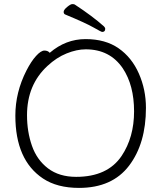

<svg xmlns="http://www.w3.org/2000/svg" viewBox="-20 -902 785 938"><path d="M494 -761Q494 -746 479 -746Q475 -746 436.5 -768Q398 -790 299 -831Q291 -834 291 -844Q291 -854 308 -868Q325 -882 333 -882Q341 -882 345 -880Q432 -823 488 -773Q494 -767 494 -761ZM223 -644Q301 -711 398 -711Q495 -711 559.5 -666Q624 -621 658.5 -542.5Q693 -464 693 -375Q693 -201 610.5 -92.5Q528 16 366 16Q259 16 190 -30Q55 -120 55 -337Q55 -451 109 -557Q132 -602 156 -628.5Q180 -655 197 -655Q214 -655 223 -644ZM352 -38Q505 -38 574 -140Q635 -231 635 -358Q635 -485 580 -568Q517 -661 399 -661Q355 -661 305.5 -641Q256 -621 212 -580Q112 -488 112 -339Q112 -259 136 -190Q160 -121 214.5 -79.5Q269 -38 352 -38Z"/></svg>

Font: LXGW WenKai Light
Style: Regular
Weight: 300
Designer: LXGW / Fontworks Inc.
Foundry: LXGW / Fontworks Inc.
Version: Version 1.501; October 10, 2024